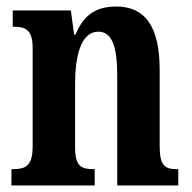

<svg xmlns="http://www.w3.org/2000/svg" viewBox="-20 -568 587 588"><path d="M15 0H270V-50H266C230 -50 210 -58 210 -116V-312C210 -394 227 -471 281 -471C326 -471 339 -419 339 -334V0H526V-50H522C486 -50 469 -59 469 -121V-354C469 -489 423 -548 336 -548C269 -548 235 -518 211 -462H207L197 -536H19V-486H23C58 -486 80 -477 80 -421V-119C80 -59 57 -50 20 -50H15Z"/></svg>

Font: Noto Serif Sinhala ExtraCondensed
Style: Bold
Weight: 700
Width: 2
Designer: Jelle Bosma - Monotype Design Team
Foundry: Monotype Imaging Inc.
Version: Version 2.007